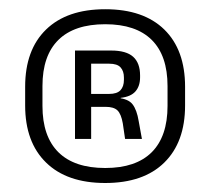

<svg xmlns="http://www.w3.org/2000/svg" viewBox="-20 -668 456 416"><path d="M208 -271.5Q125 -271.5 79.8 -315.8Q34.5 -360 34.5 -439.5V-480Q34.5 -560 79.8 -604Q125 -648 208 -648Q291 -648 336 -604Q381 -560 381 -480V-439.5Q381 -360 336 -315.8Q291 -271.5 208 -271.5ZM208 -304Q274.5 -304 308.8 -338.2Q343 -372.5 343 -438.5V-481.5Q343 -547.5 308.8 -581.5Q274.5 -615.5 208 -615.5Q141 -615.5 106.5 -581.5Q72 -547.5 72 -481.5V-438.5Q72 -372.5 106.5 -338.2Q141 -304 208 -304ZM251 -367 246 -401Q242.5 -421 234.5 -428.8Q226.5 -436.5 209 -436.5H166.5V-464.5H216.5Q233.5 -464.5 241 -472.5Q248.5 -480.5 248.5 -495V-500Q248.5 -514 241.2 -522Q234 -530 216.5 -530H165.5V-558.5H221Q253.5 -558.5 268.5 -545Q283.5 -531.5 283.5 -504.5V-500.5Q283.5 -481.5 273.5 -470Q263.5 -458.5 241.5 -456L241 -451.5L234 -456Q258 -454 267.2 -442Q276.5 -430 280.5 -405.5L287.5 -367ZM142.5 -367V-558.5H177.5V-455V-443V-367Z"/></svg>

Font: Anek Tamil
Style: Regular
Weight: 400
Designer: Aadarsh Rajan (Tamil), Yesha Goshar (Latin)
Foundry: Ek Type
Version: Version 1.003